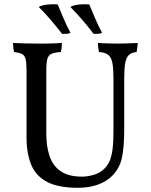

<svg xmlns="http://www.w3.org/2000/svg" viewBox="-20 -883 715 912"><path d="M570 -269Q570 -183 559 -133Q548 -83 513 -48Q485 -20 443.5 -5.5Q402 9 351 9Q258 9 204.5 -18.5Q151 -46 128.5 -100Q106 -154 106 -231V-549Q106 -585 101.5 -602.5Q97 -620 84.5 -626.5Q72 -633 47 -636Q44 -647 43 -658Q42 -669 42 -679Q62 -678 94.5 -677Q127 -676 158 -676Q173 -676 189 -676Q205 -676 220 -676.5Q235 -677 249 -677.5Q263 -678 274 -679Q274 -669 273 -658Q272 -647 269 -636Q240 -634 225 -627.5Q210 -621 205 -603.5Q200 -586 200 -549V-245Q200 -189 215 -143Q230 -97 267 -70.5Q304 -44 370 -44Q395 -44 425 -52.5Q455 -61 476 -82Q492 -98 501 -119Q510 -140 514.5 -174Q519 -208 519 -261V-509Q519 -557 514 -583.5Q509 -610 494.5 -622Q480 -634 450 -636Q447 -651 446 -660Q445 -669 445 -679Q457 -678 473 -677.5Q489 -677 506.5 -676.5Q524 -676 539 -676Q562 -676 588.5 -677Q615 -678 634 -679Q634 -672 633 -662.5Q632 -653 629 -636Q606 -634 593 -622.5Q580 -611 575 -584.5Q570 -558 570 -509ZM275 -722Q244 -762 217.5 -792.5Q191 -823 164 -850Q181 -859 205.5 -861.5Q230 -864 254 -862Q267 -831 281.5 -796.5Q296 -762 315 -727Q306 -723 297 -722.5Q288 -722 275 -722ZM425 -722Q394 -762 367.5 -792.5Q341 -823 314 -850Q331 -859 355.5 -861.5Q380 -864 404 -862Q417 -831 431.5 -796.5Q446 -762 465 -727Q456 -723 447 -722.5Q438 -722 425 -722Z"/></svg>

Font: Vollkorn
Style: Regular
Weight: 400
Designer: Friedrich Althausen
Foundry: Friedrich Althausen
Version: Version 5.001